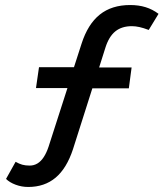

<svg xmlns="http://www.w3.org/2000/svg" viewBox="-20 -712 650 763"><path d="M92 31Q66 31 42 22Q18 13 4 -1L42 -69Q56 -61 68.5 -57.5Q81 -54 98 -54Q115 -54 129 -62.5Q143 -71 154 -88Q165 -105 173 -129L248 -362H123L135 -445H274L304 -538Q329 -616 376.5 -654Q424 -692 497 -692Q531 -692 558.5 -683.5Q586 -675 610 -657L571 -593Q550 -601 534 -604.5Q518 -608 504 -608Q464 -608 438.5 -587.5Q413 -567 399 -523L374 -444H503L492 -361H347L270 -119Q245 -43 201 -6Q157 31 92 31Z"/></svg>

Font: Lexend
Style: Italic
Weight: 400
Italic angle: -8.13011°
Designer: Bonnie Shaver-Troup, Thomas Jockin
Foundry: Lexend
Version: Version 1.007